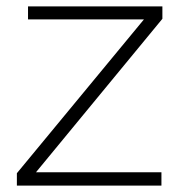

<svg xmlns="http://www.w3.org/2000/svg" viewBox="-20 -583 575 603"><path d="M487 0V-42H93L490 -524V-563H68V-522H432L33 -39V0Z"/></svg>

Font: OSH Darker Grotesque
Style: Regular
Weight: 400
Designer: Gabriel Lam
Foundry: TypeRant
Version: Version 1.000;Glyphs 3.1.1 (3148)